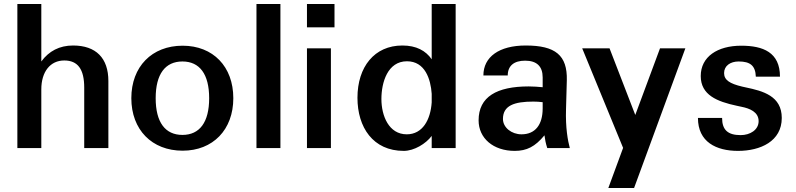

<svg xmlns="http://www.w3.org/2000/svg" viewBox="-20 -742 3986 962"><path d="M187 -294C187 -383 232 -439 302 -439C370 -439 402 -395 402 -303V0H523V-336C523 -451 461 -514 346 -514C278 -514 225 -486 187 -434V-722H67V0H187Z M638 -250C638 -92 741 13 895 13C1047 13 1149 -92 1149 -250C1149 -408 1048 -513 895 -513C741 -513 638 -408 638 -250ZM760 -250C760 -371 808 -434 894 -434C980 -434 1028 -371 1028 -250C1028 -129 980 -66 894 -66C808 -66 760 -129 760 -250Z M1265 0H1385V-722H1265Z M1638 0V-500H1518V0ZM1518 -605H1656V-722H1518Z M2143 -229C2137 -141 2097 -69 2018 -69C1928 -69 1891 -162 1891 -246C1891 -329 1922 -435 2019 -435C2110 -435 2138 -345 2143 -272ZM2263 0V-722H2143V-445C2113 -488 2066 -514 1996 -514C1856 -514 1771 -407 1771 -252C1771 -104 1849 14 2003 14C2055 14 2114 -22 2143 -61V0Z M2699 -199C2699 -116 2661 -69 2593 -69C2543 -69 2500 -103 2500 -146C2500 -213 2556 -233 2652 -233C2669 -233 2683 -232 2699 -230ZM2378 -139C2378 -49 2452 14 2559 14C2619 14 2661 -7 2708 -64C2711 -42 2714 -25 2722 0H2835C2825 -37 2813 -102 2816 -195L2820 -340C2823 -465 2763 -514 2614 -514C2481 -514 2402 -457 2402 -364H2524C2524 -412 2555 -438 2611 -438C2669 -438 2699 -410 2699 -354V-305C2676 -307 2654 -309 2629 -309C2469 -309 2378 -257 2378 -139Z M3034 -500H2897L3102 -1L3028 200H3157L3414 -500H3287L3163 -166Z M3477 -151C3477 -31 3568 14 3678 14C3790 14 3897 -34 3897 -151C3897 -261 3803 -286 3717 -304L3699 -308C3636 -323 3608 -341 3608 -376C3608 -412 3639 -434 3681 -434C3739 -434 3765 -413 3767 -358H3888C3888 -480 3803 -513 3694 -513C3575 -513 3491 -458 3491 -361C3491 -266 3573 -233 3672 -212L3695 -207C3736 -199 3781 -181 3781 -135C3781 -91 3738 -65 3691 -65C3627 -65 3598 -91 3598 -151Z"/></svg>

Font: Perun SemiBold
Style: Regular
Weight: 600
Foundry: Copyright (c) Stefan Peev, Context Ltd, 2016
Version: Version 1.089